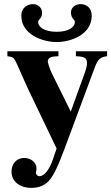

<svg xmlns="http://www.w3.org/2000/svg" viewBox="-20 -711 542 936"><path d="M84 -634C84 -542 189 -506 256 -506C325 -506 427 -542 427 -634C427 -678 395 -691 373 -691C350 -691 326 -676 326 -651C326 -618 345 -619 345 -603C345 -581 318 -556 256 -556C194 -556 166 -581 166 -603C166 -619 185 -617 185 -650C185 -675 163 -691 141 -691C119 -691 84 -678 84 -634ZM502 -461H350V-437C393 -435 404 -428 404 -404C404 -392 402 -381 393 -355L325 -167L233 -353C220 -380 213 -407 213 -411C213 -426 224 -434 249 -436L265 -437V-461H16V-437C38 -434 44 -431 50 -423C59 -411 94 -326 117 -277L256 13L238 66C221 116 196 148 172 148C163 148 155 140 155 131C155 131 155 128 156 125C157 120 158 115 158 111C158 82 132 59 98 59C60 59 36 88 36 126C36 173 76 205 133 205C167 205 196 194 217 172C238 149 259 110 294 16L442 -382C458 -425 471 -433 502 -437Z"/></svg>

Font: STIXGeneral
Style: Bold
Weight: 700
Designer: MicroPress Inc., with final additions and corrections provided by Coen Hoffman, Elsevier (retired)
Version: Version 1.1.0